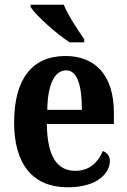

<svg xmlns="http://www.w3.org/2000/svg" viewBox="-20 -786 541 816"><path d="M276 -606H338V-619C312 -657 269 -721 251 -766H110V-756C132 -721 220 -642 276 -606ZM268 10C396 10 447 -52 447 -102C447 -124 434 -138 417 -144C397 -97 361 -60 301 -60C222 -60 181 -121 179 -259H464V-307C464 -465 386 -548 258 -548C119 -548 40 -453 40 -265C40 -91 117 10 268 10ZM328 -319H181C182 -428 213 -487 261 -487C309 -487 328 -423 328 -319Z"/></svg>

Font: Noto Serif Myanmar Condensed
Style: Bold
Weight: 700
Width: 3
Designer: Ben Mitchell and the Monotype Design Team
Foundry: Monotype Imaging Inc.
Version: Version 2.106